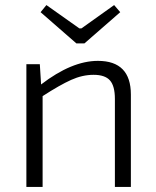

<svg xmlns="http://www.w3.org/2000/svg" viewBox="-20 -737 617 757"><path d="M281 -566 140 -689 163 -717 293 -625H301L430 -717L454 -689L313 -566ZM137 -484 142 -404Q263 -497 366 -497Q496 -497 496 -364V0H433V-347Q433 -398 413.5 -420Q394 -442 349 -442Q305 -442 260.5 -422Q216 -402 148 -358V0H84V-484Z"/></svg>

Font: Exo 2.0 Light
Style: Regular
Weight: 300
Designer: Natanael Gama
Version: Version 1.001;PS 001.001;hotconv 1.0.70;makeotf.lib2.5.58329